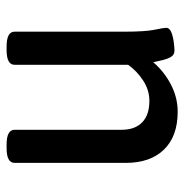

<svg xmlns="http://www.w3.org/2000/svg" viewBox="-8 -562 572 597"><g transform="rotate(90 278.5 -264.0)"><path d="M125 2Q79 2 79 -23V-364Q79 -429 73 -458Q67 -487 67 -494Q67 -505 81.5 -510.5Q96 -516 113 -518Q130 -520 138 -520Q151 -520 157.5 -509Q164 -498 167.5 -482.5Q171 -467 174 -454Q203 -488 243.5 -509Q284 -530 328 -530Q404 -530 445.5 -487.5Q487 -445 487 -368V-23Q487 2 441 2H430Q384 2 384 -23V-356Q384 -397 361 -419.5Q338 -442 294 -442Q261 -442 231.5 -423Q202 -404 182 -376V-23Q182 2 136 2Z"/></g></svg>

Font: Asap Medium
Style: Regular
Weight: 500
Designer: Pablo Cosgaya
Foundry: Omnibus-Type
Version: Version 3.001; ttfautohint (v1.8.3)